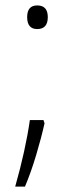

<svg xmlns="http://www.w3.org/2000/svg" viewBox="-20 -558 276 707"><path d="M80 -495Q80 -538 117 -538Q156 -538 156 -495Q156 -451 117 -451Q80 -451 80 -495ZM144 -104Q132 -50 113 13.5Q94 77 72 129H36Q74 -5 90 -116H140Z"/></svg>

Font: Noto Sans Thaana ExtraLight
Style: Regular
Weight: 200
Designer: David Williams
Foundry: Google Inc.
Version: Version 3.001; ttfautohint (v1.8.4.7-5d5b)